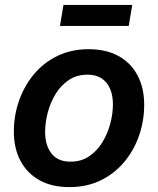

<svg xmlns="http://www.w3.org/2000/svg" viewBox="-20 -746 640 777"><path d="M260.7 11.2Q189.9 11.2 139.9 -16.6Q89.8 -44.4 63 -95Q36.1 -145.5 36.1 -213.4Q36.1 -278.8 57.1 -338.6Q78.1 -398.4 117.4 -445.6Q156.7 -492.7 212.6 -519.8Q268.6 -546.9 338.9 -546.9Q409.2 -546.9 459.5 -519.3Q509.8 -491.7 536.6 -440.9Q563.5 -390.1 563.5 -321.8Q563.5 -256.8 542.7 -197Q522 -137.2 482.4 -90.1Q442.9 -43 387 -15.9Q331.1 11.2 260.7 11.2ZM265.1 -91.8Q308.6 -91.8 340.8 -113.5Q373 -135.3 394.3 -170.2Q415.5 -205.1 426.3 -245.6Q437 -286.1 437 -323.7Q437 -359.9 425.5 -386.7Q414.1 -413.6 391.4 -428.7Q368.7 -443.8 334 -443.8Q291 -443.8 258.8 -422.4Q226.6 -400.9 205.3 -366.2Q184.1 -331.5 173.3 -290.8Q162.6 -250 162.6 -211.9Q162.6 -158.2 188.2 -125Q213.9 -91.8 265.1 -91.8ZM515.1 -726.1 501 -641.1H222.7L236.8 -726.1Z"/></svg>

Font: Inter 18pt SemiBold
Style: Italic
Weight: 600
Italic angle: -9.3988°
Designer: Rasmus Andersson
Foundry: rsms
Version: Version 4.001;git-66647c0bb